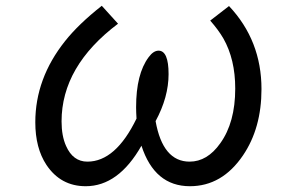

<svg xmlns="http://www.w3.org/2000/svg" viewBox="-20 -602 1040 664"><path d="M772 -581.1Q884.3 -461.9 884.3 -293.9Q884.3 -158.7 820.3 -64.5Q748 42 636.7 42Q514.6 42 469.2 -98.1Q389.6 42 276.4 42Q189.9 42 140.6 -31.7Q102.1 -89.8 102.1 -179.2Q102.1 -330.6 205.1 -460Q252 -519 332 -582L388.2 -520Q192.9 -373 192.9 -182.1Q192.9 -131.8 208.5 -97.2Q232.4 -43 282.2 -43Q379.9 -43 452.1 -191.9Q450.7 -214.8 450.7 -231.4Q450.7 -346.2 494.1 -404.3Q510.7 -426.8 528.3 -426.8Q563 -426.8 563 -345.7Q563 -266.1 518.1 -183.1Q543 -43 635.7 -43Q696.8 -43 741.7 -106.4Q793.5 -178.2 793.5 -295.9Q793.5 -397 752.4 -469.2Q735.4 -498.5 707 -530.8Z"/></svg>

Font: BIZ UDPGothic
Style: Regular
Weight: 400
Designer: TypeBank Co., Ltd.
Foundry: Morisawa Inc.
Version: Version 1.051